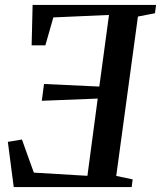

<svg xmlns="http://www.w3.org/2000/svg" viewBox="-20 -763 656 783"><path d="M36 0 12 -184.5 69.5 -194 118 -59 336.5 -46 378.5 -361 150.5 -352 159.5 -420.5 385 -410 424.5 -702 197.5 -692 165 -578H109L113 -743H616.5L612 -709L542.5 -695.5L454 -45.5L521 -31.5L517 0Z"/></svg>

Font: Merriweather 72pt Medium
Style: Italic
Weight: 500
Italic angle: -7.8°
Version: Version 2.101